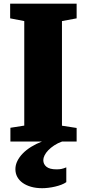

<svg xmlns="http://www.w3.org/2000/svg" viewBox="-20 -763 465 1035"><path d="M36.1 -74.2 110.8 -85.9V-649.4L34.7 -664.1V-743.2H393.1V-664.1L314 -649.4V-85.4L393.1 -73.2V0H314.5Q291 8.3 272.2 20.8Q253.4 33.2 240.2 46.9Q227.1 60.5 220.2 74.5Q213.4 88.4 213.4 100.1Q213.4 122.1 230.5 136Q247.6 149.9 284.2 149.9Q293 149.9 299.1 149.4Q305.2 148.9 311 147.7Q316.9 146.5 323 144.5Q329.1 142.6 337.4 139.2V218.8Q326.7 226.6 310.8 232.7Q294.9 238.8 277.1 242.9Q259.3 247.1 241 249.3Q222.7 251.5 207.5 251.5Q174.3 251.5 147.7 243.9Q121.1 236.3 102.3 222.9Q83.5 209.5 73.2 190.7Q63 171.9 63 148.9Q63 126.5 73.5 105Q84 83.5 102.8 64.2Q121.6 44.9 147.9 28.6Q174.3 12.2 206.1 0H36.1Z"/></svg>

Font: Merriweather UltraBold
Style: Regular
Weight: 900
Designer: Eben Sorkin ( sorkintype@gmail.com )
Foundry: Eben Sorkin
Version: Version 1.570; ttfautohint (v1.3) -l 8 -r 32 -G 0 -x 0 -H 60